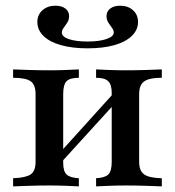

<svg xmlns="http://www.w3.org/2000/svg" viewBox="-20 -663 622 683"><path d="M321.8 0V-29Q353.2 -30.6 365.3 -42.3Q377.4 -54 377.4 -87.1V-332.3Q377.4 -362.1 364.9 -374.2Q352.4 -386.3 321.8 -386.3V-416.1Q337.1 -415.3 366.9 -414.1Q396.8 -412.9 428.2 -412.9Q463.7 -412.9 500.4 -414.1Q537.1 -415.3 555.6 -416.1V-386.3Q526.6 -386.3 508.9 -381Q491.1 -375.8 483.1 -363.3Q475 -350.8 475 -328.2V-87.1Q475 -65.3 483.1 -52.8Q491.1 -40.3 508.9 -35.1Q526.6 -29.8 555.6 -29V0Q537.1 -0.8 500.4 -2Q463.7 -3.2 428.2 -3.2Q396.8 -3.2 366.9 -2Q337.1 -0.8 321.8 0ZM26.6 0V-29Q71 -30.6 88.7 -42.3Q106.5 -54 106.5 -87.1V-328.2Q106.5 -362.1 88.7 -374.2Q71 -386.3 26.6 -386.3V-416.1Q45.2 -415.3 82.7 -414.1Q120.2 -412.9 155.6 -412.9Q187.1 -412.9 216.1 -414.1Q245.2 -415.3 260.5 -416.1V-386.3Q229 -386.3 216.9 -374.2Q204.8 -362.1 204.8 -328.2V-83.9Q204.8 -53.2 217.3 -41.9Q229.8 -30.6 260.5 -29V0Q245.2 -0.8 216.1 -2Q187.1 -3.2 155.6 -3.2Q120.2 -3.2 82.7 -2Q45.2 -0.8 26.6 0ZM192.7 -79.8 175.8 -100.8 388.7 -336.3 406.5 -314.5ZM291.1 -491.1Q237.1 -491.1 196.8 -502.4Q156.5 -513.7 134.7 -535.1Q112.9 -556.5 112.9 -584.7Q112.9 -610.5 131 -626.6Q149.2 -642.7 177.4 -642.7Q199.2 -642.7 212.5 -632.7Q225.8 -622.6 225.8 -605.6Q225.8 -592.7 219.4 -582.7Q212.9 -572.6 206.5 -564.1Q200 -555.6 200 -547.6Q200 -532.3 225 -523.8Q250 -515.3 291.9 -515.3Q333.1 -515.3 358.9 -524.2Q384.7 -533.1 384.7 -547.6Q384.7 -555.6 378.2 -564.1Q371.8 -572.6 365.3 -582.7Q358.9 -592.7 358.9 -605.6Q358.9 -622.6 372.2 -632.7Q385.5 -642.7 407.3 -642.7Q435.5 -642.7 453.2 -626.6Q471 -610.5 471 -584.7Q471 -556.5 448.8 -535.1Q426.6 -513.7 386.7 -502.4Q346.8 -491.1 291.1 -491.1Z"/></svg>

Font: Playfair 5pt SemiExpanded Light SemiBold
Style: Regular
Weight: 600
Version: Version 2.001;gftools[0.9.30]